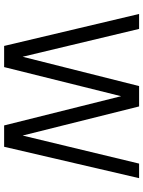

<svg xmlns="http://www.w3.org/2000/svg" viewBox="101 -812 710 953"><g transform="rotate(90 456.5 -335.0)"><path d="M863.8 -669.9 708 0H602.1L457 -580.6L312.5 0H207.5L48.8 -669.9H123L261.2 -91.8L406.7 -669.9H507.8L652.3 -91.8L791.5 -669.9Z"/></g></svg>

Font: SengPathom
Style: Regular
Weight: 400
Designer: John M. Durdin
Foundry: Lao Script for Windows
Version: Version 1.300